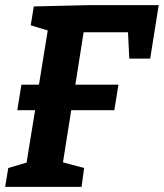

<svg xmlns="http://www.w3.org/2000/svg" viewBox="-21 -724 635 744"><path d="M-1 0 11 -73 82 -94 115 -297H46L62 -396H130L164 -606L98 -626L110 -699L318 -704H594L561 -497H480L475 -599H303L271 -396H438L422 -297H255L223 -95L305 -73L295 0Z"/></svg>

Font: Bitter
Style: Bold Italic
Weight: 700
Italic angle: -9°
Designer: Sol Matas, and Bitter project Authors
Foundry: Sol Matas
Version: Version 2.001